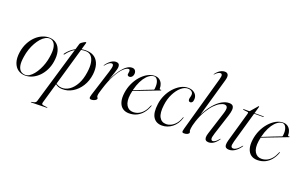

<svg xmlns="http://www.w3.org/2000/svg" viewBox="-104 -1213 3096 1946"><g transform="rotate(20 1444.5 -239.5)"><path d="M264 -437.5Q309 -435 339.5 -409Q370 -383 382.2 -336Q394.5 -289 384 -224Q376.5 -175.5 355.5 -133.2Q334.5 -91 303.5 -59.2Q272.5 -27.5 234.8 -9.8Q197 8 155.5 8Q113 8 79.5 -15Q46 -38 30.5 -84Q15 -130 25 -198Q34 -253.5 57 -298.2Q80 -343 113 -375Q146 -407 184.8 -423.2Q223.5 -439.5 264 -437.5ZM156.5 1Q178.5 1 200.5 -13.2Q222.5 -27.5 243 -52.8Q263.5 -78 280.8 -110.8Q298 -143.5 310 -180Q322 -216.5 327.5 -254Q337.5 -314.5 331.8 -352.5Q326 -390.5 308.2 -409.2Q290.5 -428 265 -430Q242 -431.5 218.2 -418.2Q194.5 -405 172.5 -380Q150.5 -355 131.8 -321.5Q113 -288 99.8 -248.8Q86.5 -209.5 80.5 -168Q70 -104.5 78.2 -67.5Q86.5 -30.5 107.5 -14.8Q128.5 1 156.5 1Z M625 -511.5 419.5 201.5Q416 214 419 220.2Q422 226.5 436 228.5L476 233.5Q478.5 233.5 479.5 234.2Q480.5 235 480.5 236.5Q480.5 237.5 479.5 238.5Q478.5 239.5 476 239.5L308.5 243Q306.5 243 305.2 242.5Q304 242 304 240.5Q304 239.5 305.2 238.5Q306.5 237.5 309 237Q326.5 234.5 337 231Q347.5 227.5 353.2 221.5Q359 215.5 361.5 206L565 -482.5Q566 -486.5 571.2 -491.5Q576.5 -496.5 584 -501.8Q591.5 -507 599.2 -511.5Q607 -516 613 -518.8Q619 -521.5 621.5 -521.5Q624.5 -521.5 625.2 -518.8Q626 -516 625 -511.5ZM458.5 -329.5Q457 -327.5 455 -326.8Q453 -326 451.5 -327Q449.5 -328 449.5 -330.2Q449.5 -332.5 451 -334.5Q479 -372 512.8 -397Q546.5 -422 585.5 -433.8Q624.5 -445.5 668.5 -442Q717.5 -438.5 749.2 -412.5Q781 -386.5 794 -341.8Q807 -297 800 -238Q791 -165 755 -108.5Q719 -52 666.5 -20.8Q614 10.5 555.5 8.5Q522 7.5 499 -5.5Q476 -18.5 463.5 -43.5L470 -46.5Q481 -25 501 -14.2Q521 -3.5 545.5 -2.5Q589.5 -0.5 629.5 -28Q669.5 -55.5 698.5 -108.5Q727.5 -161.5 738 -237Q747.5 -300.5 740 -343.2Q732.5 -386 711.8 -408.8Q691 -431.5 660.5 -434.5Q606.5 -438.5 553.8 -413Q501 -387.5 458.5 -329.5Z M871 -359.5Q870.5 -360.5 870.5 -361.8Q870.5 -363 872 -365Q889 -389 906.5 -405.2Q924 -421.5 942 -429.8Q960 -438 977 -438Q996 -438 1006.2 -428.5Q1016.5 -419 1016.5 -399.5Q1016.5 -386.5 1012.2 -369.5Q1008 -352.5 999.2 -327.5Q990.5 -302.5 977.8 -265.5Q965 -228.5 947 -174.5L945 -176Q962.5 -229 986.2 -276Q1010 -323 1037 -359.5Q1064 -396 1092.8 -417Q1121.5 -438 1150.5 -438Q1173 -438 1184.2 -423.8Q1195.5 -409.5 1194 -387.5Q1193 -374.5 1187.5 -364.2Q1182 -354 1173.2 -348Q1164.5 -342 1154 -342Q1144 -342 1137.8 -347.2Q1131.5 -352.5 1131.5 -361Q1131.5 -370 1133.5 -377.5Q1135.5 -385 1135.5 -392.5Q1135.5 -402 1132.5 -408Q1129.5 -414 1121 -414Q1098 -414 1065.8 -383.2Q1033.5 -352.5 999.5 -290Q965.5 -227.5 936 -132.5Q928 -105 922.2 -86.2Q916.5 -67.5 916.5 -51Q916.5 -43.5 919.2 -38.8Q922 -34 924.8 -30.5Q927.5 -27 927.5 -22.5Q927.5 -16.5 919.8 -9.2Q912 -2 898.5 3Q885 8 869 8Q857.5 8 853 2.5Q848.5 -3 849.8 -14Q851 -25 856.5 -42L944.5 -320Q961.5 -373.5 958.8 -391Q956 -408.5 940 -408.5Q929.5 -408.5 914.5 -399.2Q899.5 -390 876.5 -362.5Q875 -360.5 873.8 -359.8Q872.5 -359 871 -359.5Z M1198 -211.5Q1198 -211.5 1219 -219.8Q1240 -228 1272 -241Q1304 -254 1338.5 -267.5Q1373 -281 1400.8 -291.8Q1428.5 -302.5 1440 -307L1433.5 -299.5Q1436.5 -306 1438.2 -316.2Q1440 -326.5 1440 -344.5Q1440.5 -382 1426.8 -407Q1413 -432 1391 -432Q1365 -432 1339 -414Q1313 -396 1290.2 -362.5Q1267.5 -329 1250.2 -282Q1233 -235 1224.5 -177Q1213.5 -100 1238.5 -59.2Q1263.5 -18.5 1311.5 -18.5Q1342.5 -18.5 1370 -31.8Q1397.5 -45 1420.2 -72Q1443 -99 1459.5 -141Q1461 -143.5 1462 -145Q1463 -146.5 1464.5 -146Q1466 -146 1466.5 -144.2Q1467 -142.5 1466 -139Q1449.5 -93 1422.2 -60Q1395 -27 1358.2 -9.5Q1321.5 8 1276 8Q1235.5 8 1207.2 -12.2Q1179 -32.5 1167 -72.8Q1155 -113 1163 -171.5Q1170.5 -226 1192.5 -274.2Q1214.5 -322.5 1247 -359.5Q1279.5 -396.5 1317.5 -417.8Q1355.5 -439 1395 -439Q1425 -439 1445.2 -424.5Q1465.5 -410 1475.8 -386.5Q1486 -363 1485.5 -335.5Q1485.5 -330 1488.5 -327.8Q1491.5 -325.5 1499 -327.5Q1501.5 -328 1503 -327.2Q1504.5 -326.5 1505 -325Q1505.5 -323.5 1504.2 -322.2Q1503 -321 1501 -320Q1497 -318.5 1473.2 -309.5Q1449.5 -300.5 1415.2 -287.2Q1381 -274 1343.5 -259.8Q1306 -245.5 1273.2 -232.8Q1240.5 -220 1219.8 -212Q1199 -204 1199 -204Z M1752.5 -432.5Q1717.5 -432.5 1681.5 -401.5Q1645.5 -370.5 1617.8 -316.2Q1590 -262 1581.5 -192.5Q1570 -104 1593.8 -61.2Q1617.5 -18.5 1667 -18.5Q1693.5 -18.5 1719.8 -31.2Q1746 -44 1768.8 -70.5Q1791.5 -97 1805.5 -138.5Q1807 -141.5 1808 -143Q1809 -144.5 1810 -144Q1811.5 -144 1812.2 -142.2Q1813 -140.5 1812 -137.5Q1801.5 -101.5 1782.8 -73.8Q1764 -46 1739.8 -27.5Q1715.5 -9 1688.2 0.5Q1661 10 1633 10Q1568.5 10 1538 -37.5Q1507.5 -85 1520.5 -180Q1527 -232.5 1549 -279.5Q1571 -326.5 1603.8 -362.8Q1636.5 -399 1675 -420Q1713.5 -441 1753.5 -441Q1785 -441 1807.2 -429.5Q1829.5 -418 1841.2 -398.8Q1853 -379.5 1852 -355Q1851.5 -332 1843 -321Q1834.5 -310 1822.5 -310Q1813.5 -310 1807.2 -316.5Q1801 -323 1801 -334Q1801.5 -347.5 1805.8 -361Q1810 -374.5 1810 -389Q1810 -408 1794.8 -420.2Q1779.5 -432.5 1752.5 -432.5Z M1960.5 -219.5 2080 -639Q2093 -683 2083.5 -702.5Q2074 -722 2047 -722Q2031.5 -722 2014.5 -715.5Q1997.5 -709 1981.2 -695.2Q1965 -681.5 1950.5 -661.5Q1949 -659.5 1948.8 -658.2Q1948.5 -657 1949.5 -656Q1951 -655.5 1952.2 -656.2Q1953.5 -657 1955 -659Q1973.5 -678.5 1986.8 -685.5Q2000 -692.5 2011 -692.5Q2023.5 -692.5 2028 -680Q2032.5 -667.5 2021.5 -628L1856.5 -39.5Q1851.5 -22 1850.2 -11.2Q1849 -0.5 1853.8 3.8Q1858.5 8 1870.5 8Q1894 8 1908.8 -0.5Q1923.5 -9 1923.5 -20Q1923.5 -26.5 1920.5 -31Q1917.5 -35.5 1917.5 -42.5Q1917.5 -52 1918.8 -64.8Q1920 -77.5 1924.5 -96.5Q1929 -115.5 1938 -144Q1962 -216.5 1992.2 -267Q2022.5 -317.5 2053.2 -348.8Q2084 -380 2111.2 -394Q2138.5 -408 2156.5 -408Q2181 -408 2188 -388.5Q2195 -369 2177.5 -315.5L2101 -75Q2092 -47 2093 -28.5Q2094 -10 2104.8 -1Q2115.5 8 2135 8Q2163.5 8 2189.2 -9.2Q2215 -26.5 2237.5 -60Q2239.5 -63 2239.8 -64.8Q2240 -66.5 2238.5 -67Q2237.5 -67.5 2236.2 -66.8Q2235 -66 2233 -63.5Q2211.5 -37 2196.5 -27.8Q2181.5 -18.5 2170.5 -18.5Q2157 -18.5 2152.2 -33.5Q2147.5 -48.5 2163 -97L2234 -318Q2245.5 -353.5 2248 -380.5Q2250.5 -407.5 2239.2 -422.8Q2228 -438 2197.5 -438Q2159.5 -438 2118.2 -414.2Q2077 -390.5 2036.5 -342.5Q1996 -294.5 1959 -220.5Z M2401.5 -417 2354.5 -422.5Q2352.5 -423 2351.8 -424Q2351 -425 2351 -426Q2351 -428 2352.5 -429Q2354 -430 2356 -430H2410.5Q2414.5 -430 2417 -430.8Q2419.5 -431.5 2422 -434L2484.5 -506.5Q2485.5 -508 2487 -509.2Q2488.5 -510.5 2490.5 -510.5Q2492 -510.5 2493 -509.5Q2494 -508.5 2494 -506.5Q2494 -505 2493.5 -503Q2493 -501 2492 -497L2376 -90.5Q2364 -46.5 2369.2 -32.5Q2374.5 -18.5 2391 -18.5Q2409 -18.5 2428.8 -32.5Q2448.5 -46.5 2472 -75.5Q2474 -78 2475.5 -79Q2477 -80 2478 -79Q2479 -78.5 2478.8 -76.8Q2478.5 -75 2477 -72.5Q2465 -54.5 2451 -39.8Q2437 -25 2421.5 -14.2Q2406 -3.5 2389.2 2.2Q2372.5 8 2355 8Q2334.5 8 2323 -0.2Q2311.5 -8.5 2310 -27.5Q2308.5 -46.5 2317 -77.5L2407.5 -395Q2411 -407 2410 -411.5Q2409 -416 2401.5 -417ZM2456 -423 2459.5 -430H2569.5Q2573.5 -430 2573.5 -427Q2573.5 -425 2571.5 -424Q2569.5 -423 2566 -423Z M2582 -211.5Q2582 -211.5 2603 -219.8Q2624 -228 2656 -241Q2688 -254 2722.5 -267.5Q2757 -281 2784.8 -291.8Q2812.5 -302.5 2824 -307L2817.5 -299.5Q2820.5 -306 2822.2 -316.2Q2824 -326.5 2824 -344.5Q2824.5 -382 2810.8 -407Q2797 -432 2775 -432Q2749 -432 2723 -414Q2697 -396 2674.2 -362.5Q2651.5 -329 2634.2 -282Q2617 -235 2608.5 -177Q2597.5 -100 2622.5 -59.2Q2647.5 -18.5 2695.5 -18.5Q2726.5 -18.5 2754 -31.8Q2781.5 -45 2804.2 -72Q2827 -99 2843.5 -141Q2845 -143.5 2846 -145Q2847 -146.5 2848.5 -146Q2850 -146 2850.5 -144.2Q2851 -142.5 2850 -139Q2833.5 -93 2806.2 -60Q2779 -27 2742.2 -9.5Q2705.5 8 2660 8Q2619.5 8 2591.2 -12.2Q2563 -32.5 2551 -72.8Q2539 -113 2547 -171.5Q2554.5 -226 2576.5 -274.2Q2598.5 -322.5 2631 -359.5Q2663.5 -396.5 2701.5 -417.8Q2739.5 -439 2779 -439Q2809 -439 2829.2 -424.5Q2849.5 -410 2859.8 -386.5Q2870 -363 2869.5 -335.5Q2869.5 -330 2872.5 -327.8Q2875.5 -325.5 2883 -327.5Q2885.5 -328 2887 -327.2Q2888.5 -326.5 2889 -325Q2889.5 -323.5 2888.2 -322.2Q2887 -321 2885 -320Q2881 -318.5 2857.2 -309.5Q2833.5 -300.5 2799.2 -287.2Q2765 -274 2727.5 -259.8Q2690 -245.5 2657.2 -232.8Q2624.5 -220 2603.8 -212Q2583 -204 2583 -204Z"/></g></svg>

Font: Fraunces 120pt Light
Style: Italic
Weight: 300
Italic angle: -16°
Version: Version 1.000;[b76b70a41]